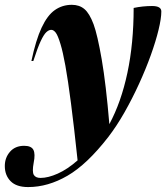

<svg xmlns="http://www.w3.org/2000/svg" viewBox="-110 -545 690 798"><path d="M28.5 -291.5H20.5Q39 -379 63 -430.2Q87 -481.5 118 -503.2Q149 -525 188.5 -525Q220 -525 241 -507.2Q262 -489.5 279 -444Q295 -400.5 312.8 -298Q330.5 -195.5 344.5 -29Q393.5 -120 419.5 -242.2Q445.5 -364.5 445.5 -512Q483.5 -520 522 -520Q560.5 -520 560.5 -497.5Q560.5 -468.5 549 -421Q537.5 -373.5 516.8 -315.8Q496 -258 468 -196.8Q440 -135.5 407.5 -78.2Q375 -21 340 24.5Q252 138 170.8 185.2Q89.5 232.5 7 232.5Q-42 232.5 -66 208Q-90 183.5 -90 145Q-90 110.5 -68.5 85.8Q-47 61 -9.5 61Q20 61 28.8 77.8Q37.5 94.5 30 131.5Q23 169 30.5 181.8Q38 194.5 58.5 194.5Q90 194.5 130.2 176.5Q170.5 158.5 212.5 121.5Q197.5 -20 185 -116.2Q172.5 -212.5 161.8 -271.8Q151 -331 141.5 -361.5Q130.5 -398 121.5 -409.5Q112.5 -421 103 -421Q93 -421 82.5 -411.2Q72 -401.5 59 -373.8Q46 -346 28.5 -291.5Z"/></svg>

Font: Newsreader Display
Style: Bold Italic
Weight: 700
Italic angle: -17°
Designer: Hugues Gentile
Foundry: Production Type
Version: Version 1.001